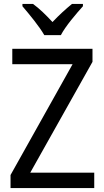

<svg xmlns="http://www.w3.org/2000/svg" viewBox="-20 -964 535 984"><path d="M207 -784H292C315 -829 370 -893 405 -932V-944H349C315 -916 284 -888 249 -851C217 -886 181 -921 149 -944H95V-932C131 -890 182 -828 207 -784ZM463 0V-79H135L454 -647V-714H43V-635H352L34 -67V0Z"/></svg>

Font: Noto Sans Khmer UI SemiCondensed
Style: Regular
Weight: 400
Width: 4
Designer: Danh Hong and the Monotype Design Team
Foundry: Monotype Imaging Inc.
Version: Version 2.002